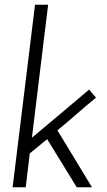

<svg xmlns="http://www.w3.org/2000/svg" viewBox="-20 -786 449 806"><path d="M354 -410 383 -376Q340 -341 302 -307.5Q264 -274 221 -239L366 0H302L178 -202L105 -142L88 0H33L127 -766H182L114 -208Q176 -260 234 -308.5Q292 -357 354 -410Z"/></svg>

Font: Josefin Sans
Style: Italic
Weight: 400
Italic angle: -7.5°
Designer: Santiago Orozco
Foundry: Typemade